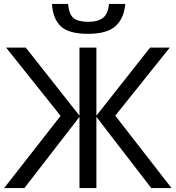

<svg xmlns="http://www.w3.org/2000/svg" viewBox="-20 -956 894 976"><path d="M288 -367 11 -714H111L384 -368V-714H470V-368L743 -714H843L566 -368L852 0H749L470 -362V0H384V-362L104 0H1ZM617 -936Q610 -861 566.5 -822.5Q523 -784 428 -784Q330 -784 289.5 -822Q249 -860 244 -936H326Q331 -882 354.5 -863.5Q378 -845 430 -845Q476 -845 502.5 -864.5Q529 -884 534 -936Z"/></svg>

Font: Noto Sans IKEA
Style: Regular
Weight: 400
Designer: Monotype Design Team
Foundry: Monotype Imaging Inc.
Version: Version 2.001